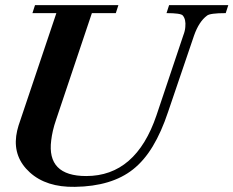

<svg xmlns="http://www.w3.org/2000/svg" viewBox="-20 -710 907 746"><path d="M867 -690 857 -659Q795 -659 784 -649Q753 -626 734 -572L633 -275Q607 -197 573.5 -141.5Q540 -86 497 -52Q414 14 271 16Q160 18 96 -40Q32 -98 43 -182Q46 -203 52 -222L199 -659H106L116 -690H440L430 -659H337L198 -245Q190 -222 185.5 -202Q181 -182 179 -165Q161 -26 315 -26Q508 -26 588 -262L692 -572Q699 -590 700 -605Q703 -635 690 -650Q682 -659 627 -659L637 -690Z"/></svg>

Font: DG Didot
Style: Bold Italic
Weight: 700
Designer: David Gatwood, Takis Katsoulidis, and George D. Matthiopoulos
Foundry: David Gatwood
Version: Version 1.0